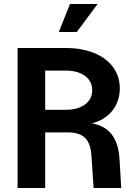

<svg xmlns="http://www.w3.org/2000/svg" viewBox="-20 -940 682 960"><path d="M68 -700H308Q389 -700 450.5 -675Q512 -650 545.5 -604Q579 -558 579 -498Q579 -446 554 -404.5Q529 -363 484.5 -340Q440 -317 383 -317L393 -327Q481 -327 527 -281Q573 -235 578 -140L586 0H448L437 -163Q433 -224 405 -251Q377 -278 318 -278H206V0H68ZM441 -489Q441 -534 405 -560.5Q369 -587 308 -587H206V-391H308Q369 -391 405 -417.5Q441 -444 441 -489ZM330 -920H468L364 -780H274Z"/></svg>

Font: Uncut Sans Variable
Style: Regular
Weight: 400
Designer: Kasper Nordkvist
Foundry: UNCUT.wtf
Version: Version 1.303;Glyphs 3.1.2 (3151)